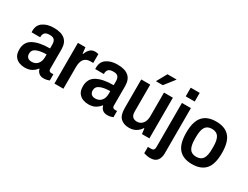

<svg xmlns="http://www.w3.org/2000/svg" viewBox="-80 -1343 2773 2150"><g transform="rotate(30 1307.0 -268.0)"><path d="M182 12Q149 12 114.5 -0.5Q80 -13 56 -44.5Q32 -76 32 -134Q32 -232 109.5 -274Q187 -316 325 -316V-369Q325 -402 309.5 -424Q294 -446 249 -446Q199 -446 183 -425.5Q167 -405 167 -381V-369H56Q55 -373 55 -378Q55 -383 55 -389Q55 -462 109 -500Q163 -538 250 -538Q344 -538 392.5 -497Q441 -456 441 -371V-118Q441 -100 450.5 -92Q460 -84 473 -84H502V-4Q490 1 471.5 6Q453 11 428 11Q390 11 367 -8.5Q344 -28 337 -59H331Q308 -28 272.5 -8Q237 12 182 12ZM219 -83Q268 -83 296.5 -116Q325 -149 325 -204V-239Q245 -238 197.5 -217.5Q150 -197 150 -148Q150 -118 167.5 -100.5Q185 -83 219 -83Z M564 0V-526H661L670 -447H676Q690 -486 715 -512Q740 -538 782 -538Q795 -538 806.5 -536Q818 -534 825 -531V-417H788Q735 -417 707.5 -383Q680 -349 680 -277V0Z M1005 12Q972 12 937.5 -0.5Q903 -13 879 -44.5Q855 -76 855 -134Q855 -232 932.5 -274Q1010 -316 1148 -316V-369Q1148 -402 1132.5 -424Q1117 -446 1072 -446Q1022 -446 1006 -425.5Q990 -405 990 -381V-369H879Q878 -373 878 -378Q878 -383 878 -389Q878 -462 932 -500Q986 -538 1073 -538Q1167 -538 1215.5 -497Q1264 -456 1264 -371V-118Q1264 -100 1273.5 -92Q1283 -84 1296 -84H1325V-4Q1313 1 1294.5 6Q1276 11 1251 11Q1213 11 1190 -8.5Q1167 -28 1160 -59H1154Q1131 -28 1095.5 -8Q1060 12 1005 12ZM1042 -83Q1091 -83 1119.5 -116Q1148 -149 1148 -204V-239Q1068 -238 1020.5 -217.5Q973 -197 973 -148Q973 -118 990.5 -100.5Q1008 -83 1042 -83Z M1535 -591 1608 -723H1724L1725 -720L1624 -591ZM1532 12Q1464 12 1423.5 -26Q1383 -64 1383 -155V-526H1499V-179Q1499 -133 1519 -112.5Q1539 -92 1577 -92Q1620 -92 1648.5 -126Q1677 -160 1677 -220V-526H1792V0H1696L1687 -69H1681Q1657 -31 1620 -9.5Q1583 12 1532 12Z M1909 -611V-723H2025V-611ZM1906 187Q1888 187 1863.5 182.5Q1839 178 1825 173V91H1872Q1909 91 1909 45V-526H2025V61Q2025 115 1998 151Q1971 187 1906 187Z M2347 12Q2233 12 2175 -53.5Q2117 -119 2117 -263Q2117 -407 2175 -472.5Q2233 -538 2347 -538Q2463 -538 2520.5 -472.5Q2578 -407 2578 -263Q2578 -119 2520.5 -53.5Q2463 12 2347 12ZM2347 -83Q2407 -83 2433 -122.5Q2459 -162 2459 -248V-278Q2459 -363 2433 -403Q2407 -443 2347 -443Q2288 -443 2262 -403Q2236 -363 2236 -278V-248Q2236 -162 2262 -122.5Q2288 -83 2347 -83Z"/></g></svg>

Font: Archivo SemiCondensed SemiBold
Style: Regular
Weight: 600
Width: 4
Designer: Hector Gatti
Foundry: Omnibus-Type
Version: Version 2.001; ttfautohint (v1.8.3)